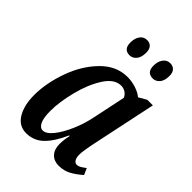

<svg xmlns="http://www.w3.org/2000/svg" viewBox="-219 -846 957 957"><g transform="rotate(45 259.5 -367.5)"><path d="M38 -153Q38 -237 71 -329.5Q104 -422 165 -484Q226 -546 304 -546Q335 -546 365 -536Q395 -526 412 -511L454 -535H493L426 -218Q407 -131 407 -103Q407 -81 414.5 -69Q422 -57 434 -57Q444 -57 454.5 -63Q465 -69 481 -81L496 -47Q468 -22 439 -6Q410 10 373 10Q340 10 320 -11Q300 -32 300 -70Q300 -93 303.5 -111.5Q307 -130 308 -134H304Q272 -62 234.5 -26Q197 10 144 10Q93 10 65.5 -35.5Q38 -81 38 -153ZM328 -288 364 -459Q357 -475 343 -484Q329 -493 312 -493Q265 -493 228.5 -436Q192 -379 171.5 -298Q151 -217 151 -154Q151 -105 162.5 -81.5Q174 -58 193 -58Q217 -58 244 -91.5Q271 -125 294 -178.5Q317 -232 328 -288ZM192 -677Q192 -707 205.5 -726Q219 -745 243 -745Q262 -745 273 -733Q284 -721 284 -697Q284 -663 269 -646Q254 -629 234 -629Q192 -629 192 -677ZM355 -677Q355 -707 369 -726Q383 -745 406 -745Q425 -745 436.5 -733Q448 -721 448 -697Q448 -663 433 -646Q418 -629 398 -629Q355 -629 355 -677Z"/></g></svg>

Font: Noto Serif CondSemiBold
Style: Italic
Weight: 600
Width: 3
Italic angle: -12°
Designer: Monotype Design Team
Foundry: Monotype Imaging Inc.
Version: Version 1.001